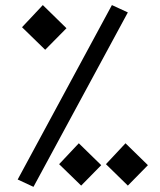

<svg xmlns="http://www.w3.org/2000/svg" viewBox="-20 -723 626 753"><path d="M111.3 9.8 49.3 -19 418.9 -703.1 481.4 -674.3ZM157.2 -527.8 66.4 -616.2 147.9 -703.1 240.7 -612.3ZM298.3 4.9 211.9 -79.1 289.1 -161.1 377 -75.2ZM481.4 4.9 395.5 -79.1 472.2 -161.1 560.1 -75.2Z"/></svg>

Font: Cascadia Mono SemiLight
Style: Regular
Weight: 350
Monospace: yes
Designer: Aaron Bell
Foundry: Saja Typeworks
Version: Version 2404.023; ttfautohint (v1.8.4)